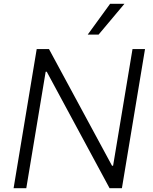

<svg xmlns="http://www.w3.org/2000/svg" viewBox="-20 -984 800 1004"><path d="M738.3 -727.3 617.5 0H552.9L224.4 -609H218.8L117.5 0H51.1L171.9 -727.3H236.2L565.7 -117.5H571.4L672.9 -727.3ZM438.6 -802.9 555.8 -964.1H630.7L495.4 -802.9Z"/></svg>

Font: Inter Light  BETA
Style: Italic
Weight: 300
Italic angle: 9.39999°
Designer: Rasmus Andersson
Foundry: rsms
Version: Version 3.011;git-f93a4a705